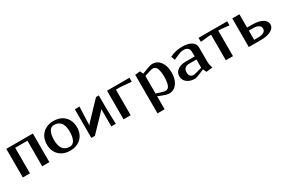

<svg xmlns="http://www.w3.org/2000/svg" viewBox="94 -1510 4016 2712"><g transform="rotate(-30 2101.5 -154.0)"><path d="M66.9 -466.8H500V0H382.8V-417H183.1V0H66.9Z M859.9 -43.9Q911.6 -43.9 938.2 -92.3Q964.8 -140.6 964.8 -232.9Q964.8 -326.2 927.5 -374.5Q890.1 -422.9 817.9 -422.9Q766.1 -422.9 739.5 -374.5Q712.9 -326.2 712.9 -233.9Q712.9 -140.6 750.2 -92.3Q787.6 -43.9 859.9 -43.9ZM660.6 -408.4Q728 -475.1 838.9 -475.1Q949.7 -475.1 1017.3 -408.4Q1085 -341.8 1085 -232.9Q1085 -124 1017.3 -58.1Q949.7 7.8 838.9 7.8Q728 7.8 660.6 -58.1Q593.3 -124 593.3 -232.9Q593.3 -341.8 660.6 -408.4Z M1184.6 0V-466.8H1260.7Q1260.7 -447.3 1255.6 -352.1Q1250.5 -256.8 1250.5 -210V-166H1251.5L1267.6 -191.9L1529.8 -466.8H1575.7V-271Q1575.7 -207 1579.6 -106.7Q1583.5 -6.3 1583.5 0H1509.8V-282.2H1508.8L1497.6 -266.1L1242.7 0Z M1709.5 -466.8H2075.7V-401.9Q2057.6 -401.9 1988.3 -409.4Q1918.9 -417 1886.7 -417H1825.7V0H1709.5Z M2167 -461.9 2248 -471.2 2274.9 -418.9 2353 -450.2Q2416.5 -475.1 2452.1 -475.1Q2531.7 -475.1 2580.3 -408.4Q2628.9 -341.8 2628.9 -232.9Q2628.9 -124.5 2580.3 -58.3Q2531.7 7.8 2452.1 7.8Q2416.5 7.8 2353 -17.1L2283.2 -44.9V167H2167ZM2283.2 -376V-89.8L2369.1 -62Q2403.3 -50.8 2428.2 -50.8Q2508.3 -50.8 2508.3 -232.9Q2508.3 -415 2428.2 -415Q2403.3 -415 2369.1 -403.8Z M2934.1 -475.1Q3034.7 -475.1 3087.9 -440.4Q3141.1 -405.8 3141.1 -339.8V-112.8Q3141.1 -76.7 3156.2 -24.9L3162.1 -6.8L3059.1 4.9L3034.2 -50.8L2946.8 -13.2Q2898.4 7.8 2867.2 7.8Q2792 7.8 2743.4 -31Q2694.8 -69.8 2694.8 -129.9Q2694.8 -193.8 2745.4 -230.5Q2795.9 -267.1 2876 -267.1H3023.9V-336.9Q3023.9 -379.9 3000.7 -402.3Q2977.5 -424.8 2934.1 -424.8Q2889.6 -424.8 2845.2 -404.8L2757.8 -366.2L2734.9 -428.2Q2828.6 -475.1 2934.1 -475.1ZM3023.9 -83V-216.8H2904.8Q2859.9 -216.8 2835.4 -193.6Q2811 -170.4 2811 -127Q2811 -88.9 2829.3 -68.4Q2847.7 -47.9 2881.8 -47.9Q2894.5 -47.9 2918.9 -54.2Z M3202.6 -466.8H3669.9V-401.9Q3651.4 -401.9 3589.1 -409.4Q3526.9 -417 3494.6 -417V0H3377.9V-417Q3345.7 -417 3283.4 -409.4Q3221.2 -401.9 3202.6 -401.9Z M3868.7 -49.8H3932.6Q3993.7 -49.8 4025.6 -69.1Q4057.6 -88.4 4057.6 -125Q4057.6 -161.6 4025.6 -180.9Q3993.7 -200.2 3932.6 -200.2H3868.7ZM3752.4 -466.8H3868.7V-250H3957.5Q4056.6 -250 4117.2 -215.6Q4177.7 -181.2 4177.7 -125Q4177.7 -68.8 4117.2 -34.4Q4056.6 0 3957.5 0H3752.4Z"/></g></svg>

Font: Resagokr
Style: Bold
Weight: 600
Designer: gluk
Foundry: gluk
Version: Version 0.95